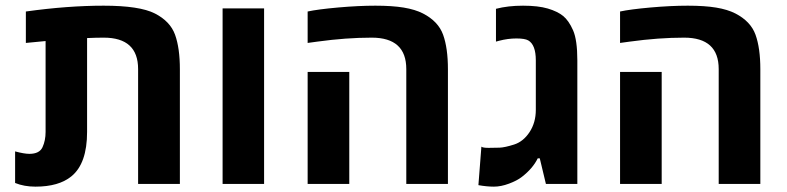

<svg xmlns="http://www.w3.org/2000/svg" viewBox="-20 -660 2824 689"><path d="M85.4 -107.9Q121.6 -107.9 132.6 -131.8Q143.6 -155.8 143.6 -186.5V-512.7L72.8 -505.9V-618.7Q222.7 -639.6 351.8 -639.6Q481 -639.6 535.9 -611.6Q590.8 -583.5 608.2 -535.4Q625.5 -487.3 625.5 -411.6V0H475.6V-412.1Q475.6 -524.9 352.1 -524.9Q324.7 -524.9 292.5 -523.4V-186.5Q292.5 -73.2 236.3 -27.3Q190.9 9.8 107.4 9.8Q66.4 9.8 34.2 -3.4V-116.7Q66.9 -107.9 85.4 -107.9Z M927.7 0H778.8V-629.9H927.7Z M1233.4 0H1084V-401.9H1233.4ZM1497.6 -611.8Q1552.7 -583.5 1570.1 -535.4Q1587.4 -487.3 1587.4 -411.6V0H1438V-412.1Q1438 -524.9 1314 -524.9Q1222.7 -524.9 1119.1 -510.7L1084 -505.9V-618.7Q1119.6 -626.5 1193.1 -633.1Q1266.6 -639.6 1327.1 -639.6Q1387.7 -639.6 1428.7 -632.8Q1469.7 -626 1497.6 -611.8Z M1902.8 -265.6V-443.4Q1902.8 -499.5 1875.5 -515.1Q1863.3 -522 1833 -522Q1802.7 -522 1771 -513.7L1759.8 -510.7V-628.4Q1802.7 -639.6 1856.9 -639.6Q1911.1 -639.6 1945.8 -629.4Q1980.5 -619.1 2000.7 -602.8Q2021 -586.4 2036.4 -551.5Q2051.8 -516.6 2051.8 -443.4V0H1939L1917 -91.8H1909.7Q1892.1 -55.7 1853 -25.4Q1835.4 -11.7 1806.6 -1Q1777.8 9.8 1752.4 9.8Q1727.1 9.8 1696.8 4.4L1707.5 -133.8Q1711.9 -129.4 1733.2 -129.4Q1754.4 -129.4 1773.2 -130.1Q1792 -130.9 1825 -141.4Q1857.9 -151.9 1880.4 -186Q1902.8 -220.2 1902.8 -265.6Z M2354.5 0H2205.1V-401.9H2354.5ZM2618.7 -611.8Q2673.8 -583.5 2691.2 -535.4Q2708.5 -487.3 2708.5 -411.6V0H2559.1V-412.1Q2559.1 -524.9 2435.1 -524.9Q2343.8 -524.9 2240.2 -510.7L2205.1 -505.9V-618.7Q2240.7 -626.5 2314.2 -633.1Q2387.7 -639.6 2448.2 -639.6Q2508.8 -639.6 2549.8 -632.8Q2590.8 -626 2618.7 -611.8Z"/></svg>

Font: OpenSansHebrew-Bold
Style: Bold
Weight: 700
Foundry: Ascender Corporation, Yanek Iontef
Version: Version 2.001;PS 002.001;hotconv 1.0.70;makeotf.lib2.5.58329